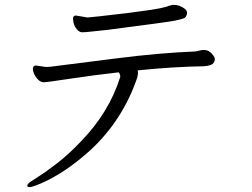

<svg xmlns="http://www.w3.org/2000/svg" viewBox="-20 -725 1040 791"><path d="M128 -455 170 -449 187 -450Q277 -461 455.5 -484Q634 -507 784 -513Q792 -514 801 -516.5Q810 -519 818 -519H821Q840 -519 853.5 -503Q867 -487 865 -480V-478Q862 -463 849.5 -458Q837 -453 819 -452Q692 -450 547 -435Q550 -427 547 -414L546 -407Q486 -230 352 -106Q249 -13 150 30Q112 46 101.5 46Q91 46 92.5 39Q94 32 104.5 24.5Q115 17 141.5 0.5Q168 -16 216 -53Q264 -90 313 -142Q428 -260 474 -404L475 -406Q477 -417 469 -427Q370 -416 271 -401Q172 -386 160 -386Q148 -386 137 -397Q126 -408 120 -422Q114 -436 116 -445.5Q118 -455 128 -455ZM340 -653 351 -654Q359 -655 391 -658Q647 -686 676 -701Q681 -703 685 -703.5Q689 -704 693 -705H696Q721 -705 742 -688Q753 -680 750 -667Q747 -654 738.5 -650Q730 -646 701 -640Q672 -634 423 -602L357 -595Q330 -592 318.5 -592Q307 -592 296.5 -604.5Q286 -617 283 -631.5Q280 -646 281 -652Q283 -661 293 -661Z"/></svg>

Font: LXGW Bright GB
Style: Italic
Weight: 400
Italic angle: -12°
Designer: Christian Thalmann (Catharsis Fonts)
Foundry: LXGW / Christian Thalmann (Catharsis Fonts) / Fontworks Inc.
Version: Version 5.510